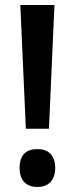

<svg xmlns="http://www.w3.org/2000/svg" viewBox="-20 -734 298 765"><path d="M175 -221 197 -714H61L83 -221ZM58 -65C58 -14 86 11 129 11C170 11 200 -13 200 -65C200 -117 171 -140 129 -140C84 -140 58 -116 58 -65Z"/></svg>

Font: Noto Sans Armenian Condensed SemiBold
Style: Regular
Weight: 600
Width: 3
Designer: Monotype Design Team
Foundry: Monotype Imaging Inc.
Version: Version 2.008